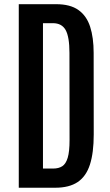

<svg xmlns="http://www.w3.org/2000/svg" viewBox="-20 -879 517 899"><path d="M67.9 0V-859.4H242.7Q309.1 -859.4 347.4 -832Q385.7 -804.7 402.1 -753.7Q418.5 -702.6 418.5 -631.3L418.9 -249.5Q418.9 -163.6 401.1 -108.4Q383.3 -53.2 343.8 -26.6Q304.2 0 238.8 0ZM181.2 -89.8H229Q254.9 -89.8 271.7 -100.8Q288.6 -111.8 297.1 -140.6Q305.7 -169.4 305.7 -223.6L305.2 -631.3Q305.2 -706.1 287.4 -738.3Q269.5 -770.5 227.5 -770.5H181.2Z"/></svg>

Font: Antonio SemiBold
Style: Regular
Weight: 600
Designer: Vernon Adams
Foundry: Vernon Adams
Version: Version 1.002